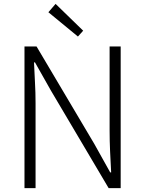

<svg xmlns="http://www.w3.org/2000/svg" viewBox="-20 -968 747 988"><path d="M106 -729H168L465 -228L547 -81H552Q549 -135 546.5 -189Q544 -243 544 -297V-729H601V0H539L242 -502L160 -647H155Q157 -595 160 -543.5Q163 -492 163 -437V0H106ZM266 -948 408 -810 381 -780 229 -905Z"/></svg>

Font: Kinto Sans Light
Style: Regular
Weight: 300
Designer: Authors: Ryoko NISHIZUKA  (kana & ideographs); Paul D. Hunt (Latin, Greek & Cyrillic); Wenlong ZHANG  (bopomofo); Sandol
Foundry: Adobe Systems Incorporated, ookami Inc.
Version: Version 0.001